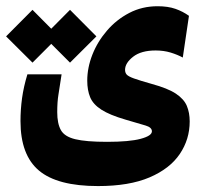

<svg xmlns="http://www.w3.org/2000/svg" viewBox="-55 -427 661 625"><path d="M264.2 178.7Q131.8 178.7 71.8 128.2Q11.7 77.6 11.7 -32.7Q11.7 -70.3 16.8 -107.7Q22 -145 34.2 -185.1H145.5Q139.2 -143.6 135.3 -119.4Q131.3 -95.2 131.3 -62Q131.3 -24.9 143.1 -3.7Q154.8 17.6 189.7 26.1Q224.6 34.7 293.5 34.7Q366.2 34.7 402.8 24.9Q439.5 15.1 439.5 0.5Q439.5 -12.2 419.2 -18.3Q398.9 -24.4 353.5 -37.6Q301.8 -52.7 274.9 -70.1Q248 -87.4 238.5 -110.4Q229 -133.3 229 -164.6Q229 -206.5 245.8 -249.3Q262.7 -292 293.5 -327.6Q324.2 -363.3 366 -385Q407.7 -406.7 458 -406.7Q491.7 -406.7 516.1 -398.2Q540.5 -389.6 560.1 -375.5L540 -239.7Q522.9 -249 500.5 -255.9Q478 -262.7 451.7 -262.7Q404.3 -262.7 378.2 -242.2Q352.1 -221.7 352.1 -199.7Q352.1 -190.4 357.4 -184.3Q362.8 -178.2 381.1 -171.6Q399.4 -165 439 -153.8Q491.2 -139.6 517.6 -122.1Q543.9 -104.5 553.2 -82.3Q562.5 -60.1 562.5 -31.7Q562.5 26.4 530.3 74.2Q498 122.1 431.9 150.4Q365.7 178.7 264.2 178.7ZM172.9 -223.1 111.8 -284.2 50.8 -223.1 -35.2 -308.6 50.8 -395 111.8 -333.5 172.9 -395 258.8 -308.6Z"/></svg>

Font: Cascadia Code NF
Style: Bold
Weight: 700
Monospace: yes
Designer: Aaron Bell
Foundry: Saja Typeworks
Version: Version 2404.023; ttfautohint (v1.8.4)